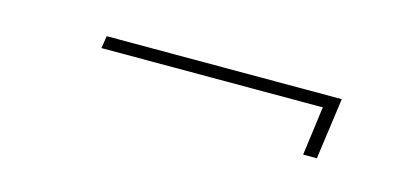

<svg xmlns="http://www.w3.org/2000/svg" viewBox="-27 -337 613 284"><g transform="rotate(15 279.5 -195.0)"><path d="M439 -148H460L473 -242H113L110 -223H449Z"/></g></svg>

Font: Josefin Slab Thin ExtraLight
Style: Italic
Weight: 250
Italic angle: -12°
Version: Version 2.000